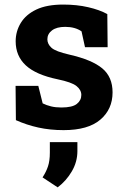

<svg xmlns="http://www.w3.org/2000/svg" viewBox="-20 -557 545 837"><path d="M257.3 10.3Q198.2 10.3 147.2 -1Q96.2 -12.2 49.3 -33.2L47.9 -182.6H147L166 -106.4Q182.6 -98.1 202.4 -93.3Q222.2 -88.4 247.6 -88.4Q295.4 -88.4 314.9 -104Q334.5 -119.6 334.5 -143.1Q334.5 -165 313.5 -181.9Q292.5 -198.7 231 -211.4Q136.7 -231 92.5 -272Q48.3 -313 48.3 -377Q48.3 -420.4 70.6 -457Q92.8 -493.7 138.4 -515.4Q184.1 -537.1 255.4 -537.1Q314.9 -537.1 364.5 -525.6Q414.1 -514.2 447.8 -495.6L449.2 -351.1H350.6L335.4 -420.4Q307.1 -439.9 264.2 -439.9Q227.1 -439.9 206.8 -424.6Q186.5 -409.2 186.5 -385.7Q186.5 -365.2 204.3 -348.9Q222.2 -332.5 282.7 -318.8Q380.9 -296.4 425.8 -259Q470.7 -221.7 470.7 -154.3Q470.7 -80.6 417.2 -35.2Q363.8 10.3 257.3 10.3ZM231.4 259.8 165.5 216.3Q181.2 192.4 189.2 168.2Q197.3 144 197.3 108.4V62.5H317.4V102.1Q317.4 148.4 293.2 189.9Q269 231.4 231.4 259.8Z"/></svg>

Font: Roboto Slab
Style: Bold
Weight: 700
Designer: Google
Version: Version 2.000; ttfautohint (v1.8.1.43-b0c9)